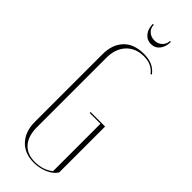

<svg xmlns="http://www.w3.org/2000/svg" viewBox="-276 -853 881 881"><g transform="rotate(45 164.5 -412.5)"><path d="M50 -569Q50 -632 84.5 -668.5Q119 -705 184 -705Q214 -705 236.5 -695.5Q259 -686 276 -664L271 -660Q243 -697 192 -697Q138 -697 106 -662.5Q74 -628 74 -569V-120Q74 -63 101.5 -31.5Q129 0 180 0Q232 0 269 -29V-337H199V-343H293V-45Q279 -22 247 -8Q215 6 179 6Q119 6 84.5 -31Q50 -68 50 -130ZM226 -831H232Q232 -799 216 -779Q200 -759 174 -759Q148 -759 131.5 -779Q115 -799 115 -831H121Q121 -810 136 -796Q151 -782 174 -782Q196 -782 211 -796.5Q226 -811 226 -831Z"/></g></svg>

Font: Moniqa Thin Display
Style: Regular
Weight: 100
Designer: Rajesh Rajput
Foundry: Rajesh Rajput
Version: Version 1.000